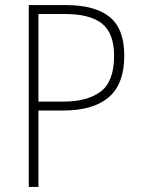

<svg xmlns="http://www.w3.org/2000/svg" viewBox="-20 -734 555 754"><path d="M239 -714Q353 -714 410.5 -667.5Q468 -621 468 -516Q468 -404 407 -352Q346 -300 229 -300H131V0H93V-714ZM235 -679H131V-335H228Q323 -335 375.5 -374.5Q428 -414 428 -515Q428 -603 381 -641Q334 -679 235 -679Z"/></svg>

Font: Noto Sans Khmer UI SemiCondensed ExtraLight
Style: Regular
Weight: 200
Width: 4
Designer: Danh Hong and the Monotype Design Team
Foundry: Monotype Imaging Inc.
Version: Version 2.002; ttfautohint (v1.8.4.7-5d5b)